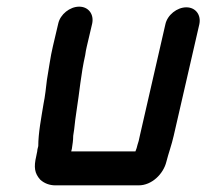

<svg xmlns="http://www.w3.org/2000/svg" viewBox="-20 -525 620 577"><path d="M480 -39C486 -63 496 -90 502 -117L579 -452C585 -480 568 -503 540 -503C512 -503 483 -480 477 -452L400 -116C398 -106 396 -97 393 -89C392 -84 390 -77 387 -70H194L196 -78C198 -92 200 -103 200 -117L203 -137C205 -154 207 -175 210 -192C219 -248 223 -302 236 -359C237 -368 239 -377 241 -386L257 -454C263 -482 246 -505 218 -505C190 -505 161 -482 155 -454L139 -386C131 -353 127 -318 121 -285C119 -267 115 -232 111 -214C104 -171 95 -125 95 -86C94 -81 92 -76 92 -71L89 -56C81 -22 84 -4 101 15C113 26 129 32 146 32H397C436 32 471 -2 480 -39Z"/></svg>

Font: Electronic
Style: UltBlkIt
Weight: 500
Version: Version 1.011